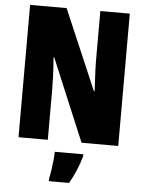

<svg xmlns="http://www.w3.org/2000/svg" viewBox="-61 -828 778 1032"><g transform="rotate(5 328.0 -312.5)"><path d="M597 -66H399L213 -510H209Q214 -451 215.5 -405.5Q217 -360 217 -329V-66H59V-780H256L441 -348H445Q442 -402 440 -445.5Q438 -489 438 -521V-780H597ZM414 6Q391 86 351 155H242V141Q246 124 250 97Q254 70 257 42.5Q260 15 260 -5H414Z"/></g></svg>

Font: Noto Sans Malayalam UI ExtraCondensed Black
Style: Regular
Weight: 900
Width: 2
Designer: Jelle Bosma - Monotype Design Team
Foundry: Monotype Imaging Inc.
Version: Version 2.104; ttfautohint (v1.8.4.7-5d5b)